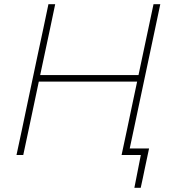

<svg xmlns="http://www.w3.org/2000/svg" viewBox="-20 -733 804 908"><path d="M58 0Q71 -60.5 83 -116.5Q94.5 -173 108.5 -238L158 -472.5Q172.5 -539.5 184.5 -596.2Q196.5 -653 209 -713H241Q228.5 -653 216.5 -596.2Q204.5 -539.5 190 -472L170 -378H635L655 -472.5Q669.5 -539.5 681.5 -597.5Q693.5 -655 706 -713H738Q725.5 -654.5 713.5 -597Q701.5 -539.5 687 -472L637.5 -238.5Q625.5 -181.5 615 -132Q604.5 -82.5 593.5 -31H685Q680 -8 675 16Q670 40 665 63Q660 86 655.5 109L645.5 155H615.5L646 0H555Q568 -61 580 -117Q591.5 -173 605.5 -238.5L628.5 -347H163.5L140.5 -238Q126.5 -173 114.8 -116.5Q103 -60 90 0Z"/></svg>

Font: Heraclito Thin
Style: Italic
Weight: 100
Italic angle: -12°
Designer: Kostas Bartsokas (font) & Cristiano Sobral (main changes)
Foundry: Kostas Bartsokas (font) & Cristiano Sobral (main changes)
Version: Version 1.00;July 8, 2020;FontCreator 13.0.0.2655 64-bit